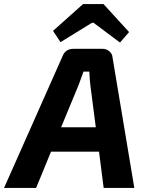

<svg xmlns="http://www.w3.org/2000/svg" viewBox="-58 -932 725 952"><path d="M242 -723 205 -779 354 -912H455L582 -773L537 -721L406 -819H398ZM433 -180H195L121 0H-38L252 -653Q266 -690 307 -690H451Q470 -690 484.5 -677.5Q499 -665 500 -647L608 0H456ZM417 -301 390 -510Q387 -532 385 -577H356Q338 -526 332 -511L245 -301Z"/></svg>

Font: Ezarion
Style: Bold Italic
Weight: 700
Italic angle: -8°
Designer: Natanael Gama
Version: Version 1.001;PS 001.001;hotconv 1.0.70;makeotf.lib2.5.58329